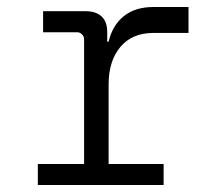

<svg xmlns="http://www.w3.org/2000/svg" viewBox="-20 -528 640 548"><path d="M88 0V-60H220V-416Q220 -424 214 -430Q208 -436 200 -436H103V-496H225Q254 -496 270 -481Q286 -466 286 -437V-409H290Q301 -456 333.5 -482Q366 -508 418 -508H518V-434H418Q357 -434 323.5 -394Q290 -354 290 -287V-60H447V0Z"/></svg>

Font: DM Mono Light
Style: Regular
Weight: 300
Designer: Colophon Foundry
Foundry: Colophon Foundry
Version: Version 1.000; ttfautohint (v1.8.2.53-6de2)